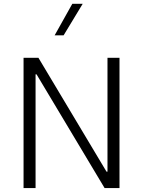

<svg xmlns="http://www.w3.org/2000/svg" viewBox="-20 -963 731 983"><path d="M259.8 -782.2H305.7L403.3 -943.4H350.1ZM530.3 -84H525.4L176.8 -667H100.6V0H162.1V-582.5H167L515.6 0H591.8V-667H530.3Z"/></svg>

Font: Estedad Light
Style: Regular
Weight: 300
Designer: Amin Abedi
Version: Version 7.3